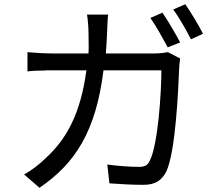

<svg xmlns="http://www.w3.org/2000/svg" viewBox="-20 -847 1040 909"><path d="M941 -687C923 -724 883 -790 857 -827L800 -802C828 -765 862 -704 884 -661L941 -687ZM833 -646C812 -686 774 -751 749 -787L692 -762C719 -724 754 -660 774 -623L833 -646ZM470 -514H744C744 -406 728 -165 690 -88C679 -64 666 -57 637 -57C595 -57 542 -61 488 -68L498 21C550 25 608 28 659 28C714 28 744 9 767 -34C812 -130 824 -423 828 -519C828 -532 830 -553 833 -570L775 -600C758 -597 738 -594 711 -594H481C483 -624 486 -657 487 -693C488 -717 489 -756 492 -778H392C396 -755 399 -715 399 -692C399 -657 401 -623 399 -594H226C189 -594 145 -597 110 -600V-509C134 -512 161 -513 188 -513L198 -514C204 -514 211 -514 218 -514H389C362 -310 295 -188 196 -98C167 -69 126 -38 94 -21L167 42C336 -73 434 -225 470 -514Z"/></svg>

Font: Glow Sans SC Normal Book
Style: Regular
Weight: 500
Designer: Ryoko NISHIZUKA (kana, bopomofo & ideographs); Paul D. Hunt (Latin, Greek & Cyrillic); Sandoll Communications, Soo-young
Version: Version 0.93